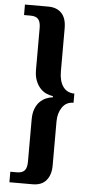

<svg xmlns="http://www.w3.org/2000/svg" viewBox="-62 -735 477 1001"><g transform="rotate(5 177.0 -235.0)"><path d="M244 -369Q244 -318 265 -289Q286 -260 324 -260V-212Q286 -212 265 -181.5Q244 -151 244 -107V124Q244 172 220 201Q196 230 148 230H27V175H62Q89 175 101.5 161Q114 147 114 115V-106Q114 -139 123 -162Q132 -185 146.5 -199.5Q161 -214 178.5 -221.5Q196 -229 214 -231V-237Q197 -239 179 -247Q161 -255 146.5 -271Q132 -287 123 -310.5Q114 -334 114 -366V-585Q114 -616 102 -630.5Q90 -645 61 -645H27V-700H149Q194 -700 219 -673.5Q244 -647 244 -595Z"/></g></svg>

Font: PT Serif
Style: Bold
Weight: 700
Designer: A.Korolkova, O.Umpeleva, V.Yefimov
Foundry: ParaType Ltd
Version: Version 1.000W OFL; ttfautohint (v1.6)